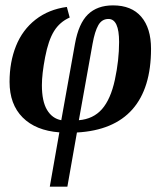

<svg xmlns="http://www.w3.org/2000/svg" viewBox="-20 -492 625 725"><path d="M406.7 -471.7Q476.6 -471.7 513.4 -428.7Q550.3 -385.7 550.3 -307.6Q550.3 -158.7 480 -79.1Q409.7 0.5 270.5 8.3L234.4 212.9H168L204.1 7.8Q114.7 1 65.4 -48.6Q16.1 -98.1 16.1 -183.1Q16.1 -257.8 40.5 -318.6Q64.9 -379.4 114.3 -418Q163.6 -456.5 232.4 -465.8L243.2 -425.8Q205.6 -409.2 184.1 -374.5Q162.6 -339.8 150.4 -276.1Q138.2 -212.4 138.2 -170.4Q138.2 -109.4 157.7 -76.9Q177.2 -44.4 211.4 -38.1L263.2 -327.1Q276.9 -403.3 312 -437.5Q347.2 -471.7 406.7 -471.7ZM389.6 -420.4Q364.7 -420.4 351.3 -397Q337.9 -373.5 329.6 -327.1L277.8 -38.1Q332 -42.5 365 -79.8Q397.9 -117.2 413.8 -190.9Q429.7 -264.6 429.7 -333.5Q429.7 -420.4 389.6 -420.4Z"/></svg>

Font: Tinos
Style: Bold Italic
Weight: 700
Italic angle: -16.333°
Designer: Steve Matteson
Foundry: Monotype Imaging Inc.
Version: Version 1.23